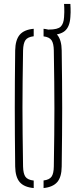

<svg xmlns="http://www.w3.org/2000/svg" viewBox="-20 -950 390 974"><path d="M151 4Q102 -0.5 80 -26.2Q58 -52 57 -105Q56 -191.5 55.5 -263.8Q55 -336 55 -403.2Q55 -470.5 55.5 -541Q56 -611.5 57 -694Q58 -747.5 80 -773.5Q102 -799.5 151 -804V-766Q120.5 -762.5 109.2 -746.5Q98 -730.5 97 -694Q95.5 -606.5 94.8 -537.5Q94 -468.5 94 -404.2Q94 -340 94.8 -268.8Q95.5 -197.5 97 -105Q98 -68.5 109.2 -53Q120.5 -37.5 151 -34ZM201 4V-34.5Q230.5 -38 241.5 -53.8Q252.5 -69.5 253 -105Q254.5 -194.5 255.2 -264.8Q256 -335 256 -399.2Q256 -463.5 255.2 -533.8Q254.5 -604 253 -694Q252.5 -729.5 241.5 -745.8Q230.5 -762 201 -765.5V-804Q249 -799 270.8 -772.8Q292.5 -746.5 293 -694Q294 -611.5 294.8 -541Q295.5 -470.5 295.5 -403.2Q295.5 -336 294.8 -263.8Q294 -191.5 293 -105Q292.5 -52.5 270.8 -26.8Q249 -1 201 4ZM228 -772Q218.5 -772 211 -774L210 -800Q214.5 -800 218.8 -800Q223 -800 228 -800Q272.5 -800 287.8 -814.8Q303 -829.5 305 -863Q306 -877 306.2 -888.5Q306.5 -900 306 -910Q305.5 -920 305 -930H337Q337.5 -918.5 338 -908.2Q338.5 -898 338.2 -887.2Q338 -876.5 337 -864Q334 -814.5 309.2 -793.2Q284.5 -772 228 -772Z"/></svg>

Font: Big Shoulders Stencil Text Thin Thin
Style: Regular
Weight: 250
Version: Version 2.001